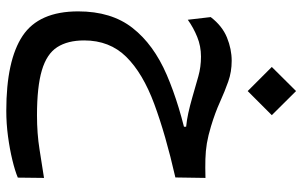

<svg xmlns="http://www.w3.org/2000/svg" viewBox="-200 -474 985 626"><g transform="rotate(90 293.0 -160.5)"><path d="M340.8 312Q176.3 312 96.4 258.8Q16.6 205.6 16.6 77.6Q16.6 -30.8 70.6 -99.6Q124.5 -168.5 223.6 -211.2Q322.8 -253.9 457 -282.2L458.5 -250.5L392.6 -259.3V-274.4Q371.1 -276.4 347.9 -281.5Q324.7 -286.6 297.4 -294.4Q258.8 -305.7 228.3 -314.2Q197.8 -322.8 164.1 -322.8Q129.9 -322.8 99.9 -310.5Q69.8 -298.3 43.9 -279.8L35.2 -354.5Q64 -392.1 101.8 -407.5Q139.6 -422.9 177.7 -422.9Q213.9 -422.9 245.6 -411.6Q277.3 -400.4 311.8 -384.8Q346.2 -369.1 391.1 -355.5Q421.9 -346.2 446.8 -342Q471.7 -337.9 498 -337.2Q524.4 -336.4 559.6 -337.4L558.1 -239.3Q418.5 -207.5 318.4 -170.4Q218.3 -133.3 164.8 -79.1Q111.3 -24.9 111.3 58.1Q111.3 111.8 133.3 146Q155.3 180.2 208.7 196Q262.2 211.9 355.5 211.9Q415 211.9 466.8 203.6Q518.6 195.3 559.6 189L558.6 274.4Q536.6 283.7 501.2 292.2Q465.8 300.8 424.1 306.4Q382.3 312 340.8 312ZM276.4 -475.1 197.8 -553.7 276.4 -632.8 355 -553.7Z"/></g></svg>

Font: Cascadia Code
Style: Regular
Weight: 400
Monospace: yes
Designer: Aaron Bell
Foundry: Saja Typeworks
Version: Version 2106.017